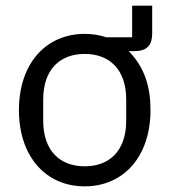

<svg xmlns="http://www.w3.org/2000/svg" viewBox="-20 -648 600 680"><path d="M448 -628V-516H356C333 -524 307 -528 280 -528C142 -528 47 -422 47 -258C47 -94 142 12 280 12C418 12 513 -94 513 -258C513 -338 494 -407 436 -467H457C506 -467 519 -494 519 -530V-628ZM280 -59C194 -59 133 -112 133 -221V-295C133 -404 194 -457 280 -457C366 -457 427 -404 427 -295V-221C427 -112 366 -59 280 -59Z"/></svg>

Font: LVC Sans
Style: Regular
Weight: 400
Designer: Mike Abbink, Paul van der Laan, Pieter van Rosmalen
Foundry: Bold Monday
Version: Version 3.0